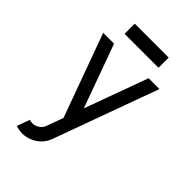

<svg xmlns="http://www.w3.org/2000/svg" viewBox="-238 -685 977 977"><g transform="rotate(45 251.0 -196.0)"><path d="M120.1 204.6Q96.7 204.6 73.2 196.3L98.1 127.4Q109.4 131.3 120.1 131.3Q133.8 131.3 147 125Q170.9 114.3 179.7 89.4L212.4 0L48.8 -449.2H127L251 -107.4L375.5 -449.2H453.6L248.5 114.3Q229 167.5 177.7 191.4Q149.4 204.6 120.1 204.6ZM373.5 -522.5H129.4V-595.7H373.5Z"/></g></svg>

Font: Catrinity
Style: Regular
Weight: 400
Designer: Alexander Lange
Foundry: High-Logic / Made with FontCreator
Version: Version 2.090;May 20, 2024;FontCreator 15.0.0.2974 64-bit